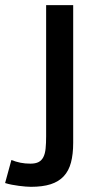

<svg xmlns="http://www.w3.org/2000/svg" viewBox="-95 -532 383 745"><path d="M189 22Q189 66.4 180.4 98.6Q171.9 130.9 152.3 151.9Q132.8 172.9 101.6 182.9Q70.3 192.9 24.9 192.9Q16.1 192.9 4.2 191.9Q-7.8 190.9 -21.2 189.2Q-34.7 187.5 -48.8 184.8Q-63 182.1 -75.2 178.2L-50.8 88.9Q-33.7 95.7 -15.6 99.4Q2.4 103 22.9 103Q43 103 54.9 96.7Q66.9 90.3 73.5 77.1Q80.1 64 82 43.9Q84 23.9 84 -2.9V-512.2H189Z"/></svg>

Font: Lorenzo Sans Medium
Style: Regular
Weight: 500
Foundry: Intel Corporation
Version: Version 1.00; ttfautohint (v1.5)